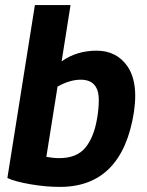

<svg xmlns="http://www.w3.org/2000/svg" viewBox="-20 -721 579 754"><path d="M222 -480Q281 -522 359.5 -522Q438 -522 481 -460Q511 -415 511 -345Q511 -315 506 -281Q460 13 215 13Q160 13 99 2.5Q38 -8 9 -22L117 -701H257ZM213 -100Q282 -100 316 -142Q350 -184 362 -260Q368 -297 368 -328Q368 -408 297 -408Q254 -408 206 -381L162 -105Q189 -100 213 -100Z"/></svg>

Font: Rambla
Style: Bold Italic
Weight: 700
Italic angle: -12°
Designer: Martin Sommaruga
Foundry: Martin Sommaruga
Version: Version 1.001